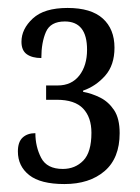

<svg xmlns="http://www.w3.org/2000/svg" viewBox="-20 -843 353 483"><path d="M142 -380Q82 -380 53.5 -402.5Q25 -425 25 -462Q25 -486 37 -497Q49 -508 69 -508Q69 -474 83.5 -446Q98 -418 138 -418Q169 -418 189.5 -439Q210 -460 210 -509Q210 -548 189 -570Q168 -592 123 -592H96V-628H125Q160 -628 179.5 -653Q199 -678 199 -718Q199 -789 143 -789Q107 -789 95.5 -762.5Q84 -736 84 -697Q61 -697 47.5 -706.5Q34 -716 34 -738Q34 -770 62.5 -796.5Q91 -823 150 -823Q209 -823 238.5 -796.5Q268 -770 268 -723Q268 -679 244.5 -652.5Q221 -626 189 -615V-612Q211 -608 232 -597.5Q253 -587 267 -566Q281 -545 281 -508Q281 -445 243 -412.5Q205 -380 142 -380Z"/></svg>

Font: Noto Serif ExtraCondensed
Style: Regular
Weight: 400
Width: 2
Designer: Monotype Design Team
Foundry: Monotype Imaging Inc.
Version: Version 2.015